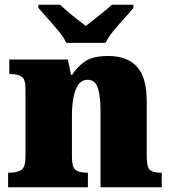

<svg xmlns="http://www.w3.org/2000/svg" viewBox="-20 -786 723 806"><path d="M14 0V-61H18Q52 -61 69.5 -73Q87 -85 87 -128V-412Q87 -453 71.5 -464Q56 -475 23 -475H19V-536H265L278 -472H283Q302 -503 335 -527Q368 -551 434 -551Q514 -551 555 -506Q596 -461 596 -360V-131Q596 -85 608.5 -73Q621 -61 655 -61H659V0H402V-317Q402 -381 391 -416Q380 -451 348 -451Q323 -451 308.5 -430Q294 -409 288 -375Q282 -341 282 -301V-125Q282 -85 297 -73Q312 -61 345 -61H349V0ZM258 -606Q248 -629 226 -655.5Q204 -682 180.5 -708Q157 -734 141 -753V-766H232Q243 -756 262.5 -739Q282 -722 303.5 -705.5Q325 -689 340 -677Q355 -689 376.5 -705.5Q398 -722 418.5 -739Q439 -756 449 -766H540V-753Q525 -734 501 -708Q477 -682 455.5 -655.5Q434 -629 423 -606Z"/></svg>

Font: Noto Serif Myanmar Black
Style: Regular
Weight: 900
Designer: Ben Mitchell and the Monotype Design Team
Foundry: Monotype Imaging Inc.
Version: Version 2.106; ttfautohint (v1.8.4.7-5d5b)